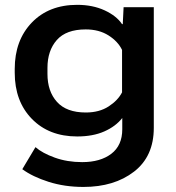

<svg xmlns="http://www.w3.org/2000/svg" viewBox="-20 -548 715 782"><path d="M70.8 141.1Q112.8 171.9 178 192.6Q243.2 213.4 319.8 213.4Q445.3 213.4 525.9 151.1Q606.4 88.9 606.4 -27.3V-518.6H483.4L480 -449.7H477.1Q454.6 -483.4 406 -505.9Q357.4 -528.3 294.4 -528.3Q179.2 -528.3 109.6 -456.1Q40 -383.8 40 -267.1V-252Q40 -135.3 109.9 -63.7Q179.7 7.8 294.4 7.8Q358.4 7.8 404.8 -12.7Q451.2 -33.2 478 -67.4V-21.5Q478 44.4 433.3 78.4Q388.7 112.3 314.9 112.3Q253.9 112.3 203.1 94Q152.3 75.7 124.5 51.3ZM173.3 -247.1V-271.5Q173.3 -341.8 211.4 -385Q249.5 -428.2 329.1 -428.2Q383.3 -428.2 421.9 -403.8Q460.4 -379.4 477.1 -344.7V-171.9Q460.4 -139.2 422.4 -114.5Q384.3 -89.8 329.6 -89.8Q251 -89.8 212.2 -132.8Q173.3 -175.8 173.3 -247.1Z"/></svg>

Font: Roboto Flex
Style: wght 600 wdth 140 opsz 13.0 GRAD 0.00 slnt 0.00 XTRA 468 XOPQ 96 YOPQ 79 YTLC 514 YTUC 712 YTAS 750 YTDE -203.00 YTFI 738
Weight: 600
Width: 8
Designer: Berlow after Robertson
Foundry: Google
Version: Version 3.100